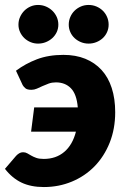

<svg xmlns="http://www.w3.org/2000/svg" viewBox="-34 -747 514 775"><path d="M30.5 -461.5Q68.5 -490 115.2 -507.8Q162 -525.5 222 -525.5Q271.5 -525.5 310.2 -509.8Q349 -494 376 -464.5Q403 -435 417 -391.8Q431 -348.5 431 -294Q431 -227 408.8 -171.2Q386.5 -115.5 347.8 -75.8Q309 -36 256.2 -14Q203.5 8 143 8Q90.5 8 52.8 -10Q15 -28 -14 -65.5L31 -118Q36.5 -124 43.5 -128.2Q50.5 -132.5 59 -132.5Q68.5 -132.5 76 -128.2Q83.5 -124 92 -119Q100.5 -114 112.2 -109.8Q124 -105.5 142.5 -105.5Q192 -105.5 225.5 -134Q259 -162.5 272.5 -215.5H91.5L104 -313.5H280Q275.5 -367 252.2 -390.8Q229 -414.5 191.5 -414.5Q176 -414.5 162.8 -409.8Q149.5 -405 137.5 -399.5Q125.5 -394 114.8 -389.2Q104 -384.5 93 -384.5Q76 -384.5 68.8 -390.5Q61.5 -396.5 57.5 -403.5ZM201.5 -647.5Q201.5 -631.5 195 -617.5Q188.5 -603.5 177.2 -593.2Q166 -583 151.2 -577Q136.5 -571 119.5 -571Q103.5 -571 89.2 -577Q75 -583 64.2 -593.2Q53.5 -603.5 47 -617.5Q40.5 -631.5 40.5 -647.5Q40.5 -664 47 -678.5Q53.5 -693 64.2 -703.8Q75 -714.5 89.2 -720.8Q103.5 -727 119.5 -727Q136.5 -727 151.2 -720.8Q166 -714.5 177.2 -703.8Q188.5 -693 195 -678.5Q201.5 -664 201.5 -647.5ZM404.5 -647.5Q404.5 -631.5 398.2 -617.5Q392 -603.5 381 -593.2Q370 -583 355.2 -577Q340.5 -571 323.5 -571Q307 -571 292.5 -577Q278 -583 267 -593.2Q256 -603.5 249.8 -617.5Q243.5 -631.5 243.5 -647.5Q243.5 -664 249.8 -678.5Q256 -693 267 -703.8Q278 -714.5 292.5 -720.8Q307 -727 323.5 -727Q340.5 -727 355.2 -720.8Q370 -714.5 381 -703.8Q392 -693 398.2 -678.5Q404.5 -664 404.5 -647.5Z"/></svg>

Font: Lato ExtraBold
Style: Italic
Weight: 800
Italic angle: -7°
Designer: Lukasz Dziedzic with Adam Twardoch and Botio Nikoltchev
Foundry: tyPoland Lukasz Dziedzic
Version: Version 2.015; 2015-08-06; http://www.latofonts.com/